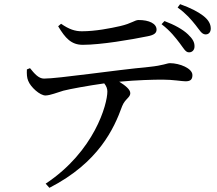

<svg xmlns="http://www.w3.org/2000/svg" viewBox="-20 -830 1040 921"><path d="M886 -579C901 -578 913 -590 913 -606C914 -627 904 -644 882 -665C857 -689 817 -711 769 -729L755 -714C798 -681 822 -649 842 -623C861 -598 870 -579 886 -579ZM377 -615C464 -615 610 -640 688 -656C720 -662 731 -672 731 -688C731 -717 695 -734 645 -734C626 -734 613 -718 557 -705C509 -694 437 -680 373 -680C340 -680 312 -689 273 -716L259 -704C293 -647 322 -615 377 -615ZM965 -665C982 -664 991 -677 991 -693C991 -715 980 -735 954 -755C929 -774 894 -792 844 -810L832 -794C874 -764 897 -736 918 -710C938 -685 947 -666 965 -665ZM199 -372C223 -373 253 -386 284 -395C315 -403 402 -419 480 -430C491 -416 495 -404 495 -391C495 -330 433 -104 199 51L217 71C453 -50 527 -213 566 -321C580 -356 605 -362 605 -383C605 -401 581 -420 552 -438C636 -446 715 -448 760 -448C811 -448 852 -440 870 -440C894 -440 903 -449 903 -470C903 -502 842 -527 795 -527C781 -527 764 -516 695 -509C525 -493 260 -453 191 -453C165 -453 145 -477 124 -503L109 -497C108 -475 109 -457 115 -443C126 -413 172 -371 199 -372Z"/></svg>

Font: Source Han Serif SC Medium
Style: Regular
Weight: 500
Designer: Ryoko NISHIZUKA 西塚涼子 (kana & ideographs); Frank Grießhammer (Latin, Greek & Cyrillic); Wenlong ZHANG 张文龙 (bopomofo); San
Foundry: Adobe
Version: Version 2.003;hotconv 1.1.1;makeotfexe 2.6.0